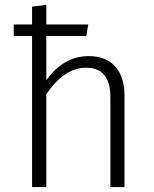

<svg xmlns="http://www.w3.org/2000/svg" viewBox="-20 -763 629 783"><path d="M341.8 -534.2Q411.6 -534.2 449.7 -491.7Q487.8 -449.2 487.8 -374V0H430.2V-366.2Q430.2 -487.3 331.1 -486.8Q242.2 -486.8 168.9 -378.9V0H110.8V-616.2H36.1V-663.1H110.8V-735.8L168.9 -743.2V-663.1H339.8L332 -616.2H168.9V-436Q239.7 -534.2 341.8 -534.2Z"/></svg>

Font: FiraSans-Light
Style: Regular
Weight: 300
Designer: Carrois Corporate & Edenspiekermann AG
Foundry: Carrois Corporate GbR & Edenspiekermann AG
Version: Version 3.106;PS 003.106;hotconv 1.0.70;makeotf.lib2.5.58329